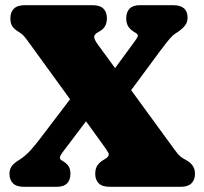

<svg xmlns="http://www.w3.org/2000/svg" viewBox="-20 -720 787 740"><path d="M641.5 -158.5Q655 -139.5 662.8 -130Q670.5 -120.5 677.5 -115.2Q684.5 -110 696.5 -103.5Q713 -95 722.2 -81.8Q731.5 -68.5 731.5 -50Q731.5 -27 718 -13.5Q704.5 0 676 0H403Q374 0 360.5 -13.5Q347 -27 347 -50Q347 -70.5 356 -83.2Q365 -96 382 -105.5Q405 -118 397 -132Q389 -146 371.5 -169.5L311.5 -252.5L226.5 -140Q212 -121.5 211 -114Q210 -106.5 217.5 -102L223.5 -98.5Q238 -89.5 244.8 -78.5Q251.5 -67.5 251.5 -50Q251.5 -27 238.8 -13.5Q226 0 199 0H72.5Q43.5 0 30 -13.5Q16.5 -27 16.5 -50Q16.5 -67 24.8 -79Q33 -91 54.5 -104Q78 -119 97.2 -140.2Q116.5 -161.5 136 -187.5L250 -337.5L94 -552.5Q81.5 -570 73.5 -579.5Q65.5 -589 53 -596.5Q34 -608 27 -619.5Q20 -631 20 -650Q20 -673 33.5 -686.5Q47 -700 76 -700H336Q365.5 -700 378.8 -686.5Q392 -673 392 -650Q392 -615 365 -600L357.5 -595.5Q343.5 -587.5 343 -578Q342.5 -568.5 357 -548.5L423.5 -457.5L498 -559Q508 -572.5 510.8 -579.5Q513.5 -586.5 503.5 -593L495 -598Q481 -607 473.8 -619Q466.5 -631 466.5 -650Q466.5 -673 479.2 -686.5Q492 -700 519.5 -700H647.5Q703 -700 703 -651.5Q703 -634 691.8 -620Q680.5 -606 656.5 -591Q646 -584.5 634.5 -571.2Q623 -558 596 -522L485.5 -372.5Z"/></svg>

Font: Fraunces 72pt S100 Black
Style: Regular
Weight: 900
Version: Version 1.000; ttfautohint (v1.8.3)